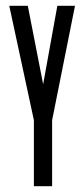

<svg xmlns="http://www.w3.org/2000/svg" viewBox="-20 -643 290 663"><path d="M97 0V-228L12 -623H76L129 -352L178 -623H239L160 -228V0Z"/></svg>

Font: Inconsolata UltraCondensed SemiBold
Style: Regular
Weight: 600
Width: 1
Monospace: yes
Designer: Raph Levien, Cyreal, Brenton Simpson
Foundry: Raph Levien, Cyreal, Google
Version: Version 3.001; ttfautohint (v1.8.2.53-6de2)